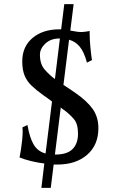

<svg xmlns="http://www.w3.org/2000/svg" viewBox="-20 -782 563 923"><path d="M274 -641 289 -762H334L318 -635Q332 -633 344.5 -630.5Q357 -628 372 -628Q380 -628 390 -629.5Q400 -631 411 -633V-620Q411 -593 414.5 -555.5Q418 -518 422 -493L398 -481Q384 -533 363 -558Q342 -583 312 -591L285 -374Q300 -364 315 -354Q330 -344 343 -335Q399 -296 426 -257.5Q453 -219 453 -166Q453 -85 399 -38Q345 9 256 9H238L224 121H179L193 4Q161 0 130 -7.5Q99 -15 74 -25Q77 -39 80.5 -61.5Q84 -84 86.5 -108.5Q89 -133 89 -152Q89 -157 88.5 -161.5Q88 -166 88 -170L112 -181Q123 -118 142.5 -86Q162 -54 199 -44L230 -294Q220 -302 210 -309Q200 -316 190 -323Q155 -348 132 -370Q109 -392 98 -419.5Q87 -447 87 -487Q87 -558 136.5 -599.5Q186 -641 265 -641ZM172 -519Q172 -474 194.5 -448Q217 -422 244 -402L268 -597H266Q224 -597 198 -572.5Q172 -548 172 -519ZM244 -39H245Q303 -39 329 -65.5Q355 -92 355 -139Q355 -186 336 -208.5Q317 -231 291 -251Q286 -254 281.5 -257.5Q277 -261 272 -265Z"/></svg>

Font: Average
Style: Regular
Weight: 400
Designer: Eduardo Tunni
Foundry: Eduardo Rodriguez Tunni
Version: Version 1.003; ttfautohint (v1.8.4.7-5d5b)